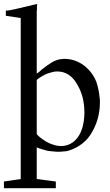

<svg xmlns="http://www.w3.org/2000/svg" viewBox="-26 -775 564 983"><path d="M162.1 141.6 259.8 154.3V188.5H-5.9V154.3L80.1 141.6V-682.6L3.9 -694.3V-720.7Q8.8 -720.7 13.7 -721.2Q18.6 -721.7 24.4 -722.7Q29.3 -723.6 34.2 -724.6Q39.1 -725.6 43.9 -726.6Q48.8 -727.5 53.7 -728.5Q58.6 -729.5 64.5 -731.4Q69.3 -732.4 74.2 -733.4Q79.1 -734.4 84 -735.4Q89.8 -737.3 95.7 -738.8Q101.6 -740.2 107.4 -741.2Q110.4 -742.2 113.3 -742.7Q116.2 -743.2 120.1 -744.1Q123 -745.1 126 -745.6Q128.9 -746.1 131.8 -747.1Q135.7 -748 139.6 -749Q143.6 -750 147.5 -751Q149.4 -751 151.4 -751.5Q153.3 -752 156.2 -752.9Q158.2 -752.9 160.2 -753.4Q162.1 -753.9 164.1 -754.9Q164.1 -752.9 164.1 -751Q164.1 -749 164.1 -748Q163.1 -746.1 163.1 -744.1Q163.1 -742.2 163.1 -740.2Q163.1 -736.3 163.1 -732.9Q163.1 -729.5 163.1 -725.6Q163.1 -724.6 163.1 -723.6Q163.1 -722.7 163.1 -721.7Q162.1 -720.7 162.1 -719.7Q162.1 -718.8 162.1 -717.8Q162.1 -715.8 162.1 -713.9Q162.1 -711.9 162.1 -710Q162.1 -708 162.1 -706.1Q162.1 -704.1 162.1 -702.1Q162.1 -700.2 162.1 -698.2Q162.1 -696.3 162.1 -694.3V-398.4Q165 -399.4 168.5 -402.3Q171.9 -405.3 175.8 -408.2Q177.7 -410.2 179.7 -411.6Q181.6 -413.1 183.6 -415Q184.6 -416 186.5 -418Q188.5 -419.9 190.4 -420.9Q201.2 -429.7 213.4 -438.5Q225.6 -447.3 238.3 -455.1Q251 -462.9 264.2 -467.3Q277.3 -471.7 290 -472.7Q291 -472.7 292 -472.7Q293 -472.7 293.9 -472.7Q294.9 -472.7 295.9 -472.7Q296.9 -472.7 297.9 -473.6Q299.8 -473.6 300.8 -473.6Q301.8 -473.6 302.7 -473.6Q303.7 -473.6 304.7 -473.6Q332 -473.6 356.9 -464.8Q381.8 -456.1 404.3 -439.5Q426.8 -421.9 442.4 -400.9Q458 -379.9 467.8 -354.5Q470.7 -344.7 473.6 -334.5Q476.6 -324.2 478.5 -313.5Q480.5 -303.7 481.9 -293.5Q483.4 -283.2 484.4 -272.5Q484.4 -271.5 484.4 -270Q484.4 -268.6 485.4 -266.6Q485.4 -265.6 485.4 -264.2Q485.4 -262.7 485.4 -260.7Q485.4 -257.8 485.4 -255.4Q485.4 -252.9 485.4 -251Q485.4 -250 485.4 -249Q485.4 -248 485.4 -247.1Q485.4 -246.1 485.4 -245.1Q485.4 -244.1 485.4 -243.2Q484.4 -204.1 474.6 -168.5Q464.8 -132.8 445.3 -98.6Q426.8 -65.4 397.9 -42Q369.1 -18.6 332 -5.9Q324.2 -2.9 316.9 -1.5Q309.6 0 301.8 0Q294.9 1 287.6 1.5Q280.3 2 272.5 2Q265.6 2 258.8 1.5Q252 1 245.1 0Q238.3 0 231.4 -1Q224.6 -2 217.8 -2.9Q210.9 -4.9 203.6 -6.8Q196.3 -8.8 189.5 -10.7Q182.6 -12.7 175.8 -15.1Q168.9 -17.6 162.1 -20.5ZM162.1 -87.9Q169.9 -79.1 177.7 -72.8Q185.5 -66.4 194.3 -60.5Q202.1 -54.7 210 -50.3Q217.8 -45.9 225.6 -42Q242.2 -35.2 256.8 -31.2Q271.5 -27.3 286.1 -27.3Q311.5 -27.3 333 -38.1Q354.5 -48.8 371.1 -70.3Q387.7 -92.8 396.5 -124Q405.3 -155.3 406.2 -196.3Q406.2 -239.3 397 -275.9Q387.7 -312.5 368.2 -344.7Q349.6 -377 324.2 -393.1Q298.8 -409.2 266.6 -409.2Q254.9 -409.2 242.7 -406.2Q230.5 -403.3 216.8 -398.4Q204.1 -393.6 189.9 -385.3Q175.8 -377 162.1 -366.2Z"/></svg>

Font: Saysettha OT
Style: Regular
Weight: 400
Designer: John M. Durdin and Silvain Dupertuis
Foundry: Lao Script for Windows
Version: Version 2.000